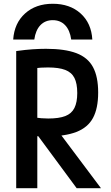

<svg xmlns="http://www.w3.org/2000/svg" viewBox="-20 -999 590 1019"><path d="M260 -979Q351 -979 408 -927.5Q465 -876 470 -789H358Q351 -839 325.5 -865.5Q300 -892 260 -892Q220 -892 194.5 -865.5Q169 -839 162 -789H50Q56 -876 113 -927.5Q170 -979 260 -979ZM66 -728Q116 -735 153.5 -737.5Q191 -740 224 -740Q324 -740 385 -717Q446 -694 473.5 -643Q501 -592 501 -508Q501 -424 473.5 -373Q446 -322 385 -298.5Q324 -275 224 -275Q197 -275 169 -276.5Q141 -278 117 -281L160 -376Q181 -373 199.5 -371.5Q218 -370 236 -370Q293 -370 326.5 -383Q360 -396 375 -426Q390 -456 390 -505Q390 -556 375 -585.5Q360 -615 326 -628Q292 -641 235 -641Q217 -641 198.5 -640Q180 -639 158 -635L178 -667V0H66ZM387 0 147 -325 273 -324 516 0Z"/></svg>

Font: M PLUS Code Latin SemiExpanded Medium
Style: Regular
Weight: 500
Width: 6
Designer: Coji Morishita
Foundry: UNDERFOREST DESIGN
Version: Version 1.002; ttfautohint (v1.8.3)